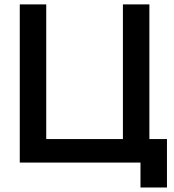

<svg xmlns="http://www.w3.org/2000/svg" viewBox="-20 -740 790 874"><path d="M619.5 113.5H740V-107H660V-720H539.5V-107H190.5V-720H70V0H619.5Z"/></svg>

Font: Manrope
Style: Bold
Weight: 700
Designer: Mikhail Sharanda
Foundry: Mikhail Sharanda
Version: Version 4.505;FEAKit 1.0